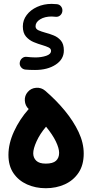

<svg xmlns="http://www.w3.org/2000/svg" viewBox="-20 -933 489 1010"><path d="M24.4 -118.2Q24.4 -177.7 53.5 -241.2Q82.5 -304.7 130.9 -359.4Q112.3 -377 110.6 -403.3Q108.9 -429.7 126 -449.2Q143.1 -469.2 170.2 -471.2Q197.3 -473.1 217.3 -456.1Q274.9 -406.7 320.8 -351.1Q366.7 -295.4 393.6 -238.3Q420.4 -181.2 420.4 -125.5Q420.4 -64.9 393.3 -24.4Q366.2 16.1 321 36.6Q275.9 57.1 220.7 57.1Q167 57.1 122.3 37.1Q77.6 17.1 51 -21.7Q24.4 -60.5 24.4 -118.2ZM154.8 -126.5Q154.8 -103 170.7 -87.6Q186.5 -72.3 220.7 -72.3Q258.3 -72.3 274.7 -87.4Q291 -102.5 291 -128.9Q291 -153.3 273.7 -189.2Q256.3 -225.1 222.2 -266.6Q189.9 -228.5 172.4 -189.7Q154.8 -150.9 154.8 -126.5ZM308.1 -874.5Q306.6 -860.8 296.6 -852.1Q286.6 -843.3 272.5 -844.7Q262.2 -846.2 252 -846.2Q215.3 -846.2 191.2 -831.3Q167 -816.4 167 -794.9Q167 -780.8 181.9 -773.9Q196.8 -767.1 218.3 -761.2Q239.3 -755.9 262 -746.8Q284.7 -737.8 300.3 -719.5Q315.9 -701.2 315.9 -667.5Q315.9 -621.1 272.9 -593Q230 -564.9 164.6 -564.9Q149.4 -564.9 136.7 -565.4Q124 -565.9 113.3 -566.9Q99.6 -568.4 90.8 -579.3Q82 -590.3 84 -604Q85.9 -618.2 96.7 -627Q107.4 -635.7 121.6 -633.8Q131.8 -632.8 143.1 -631.8Q154.3 -630.9 166 -630.9Q197.3 -630.9 222.9 -639.4Q248.5 -647.9 248.5 -666Q248.5 -677.2 235.4 -683.6Q222.2 -689.9 202.1 -695.8Q181.2 -701.7 157.5 -711.4Q133.8 -721.2 116.9 -740.5Q100.1 -759.8 100.1 -793.9Q100.1 -827.1 120.4 -854Q140.6 -880.9 175.3 -896.7Q210 -912.6 252 -912.6Q263.2 -912.6 278.3 -911.1Q292.5 -910.2 301 -899.4Q309.6 -888.7 308.1 -874.5Z"/></svg>

Font: Mikhak-FD Bold
Style: Regular
Weight: 700
Designer: Amin Abedi
Version: Version 3.3